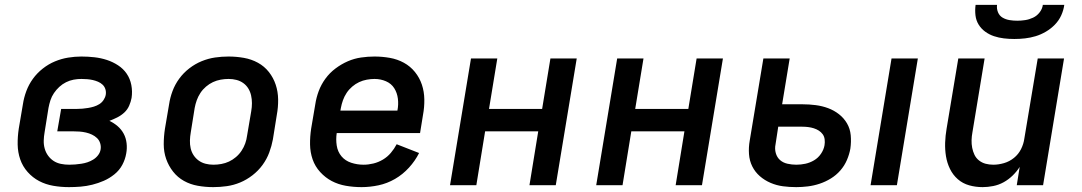

<svg xmlns="http://www.w3.org/2000/svg" viewBox="-20 -760 4440 788"><path d="M263 8Q230 8 198.5 2.5Q167 -3 140.5 -17Q114 -31 93.5 -54Q73 -77 63 -106Q53 -135 52.5 -167Q52 -199 57 -232L74 -332Q78 -359 88 -386Q98 -413 115 -436.5Q132 -460 155.5 -478.5Q179 -497 205.5 -508Q232 -519 259.5 -523.5Q287 -528 314 -528Q341 -528 367.5 -525Q394 -522 418.5 -514Q443 -506 464.5 -492Q486 -478 500 -457.5Q514 -437 519 -411Q524 -385 520 -358Q517 -342 510 -326Q503 -310 490 -298Q477 -286 461 -278Q445 -270 429 -264Q448 -255 463 -242Q478 -229 487.5 -211.5Q497 -194 499.5 -172.5Q502 -151 498 -130Q494 -106 482 -83.5Q470 -61 449.5 -44.5Q429 -28 406 -18Q383 -8 359 -2Q335 4 311 6Q287 8 263 8ZM264 -84Q276 -84 288.5 -85Q301 -86 314 -88Q327 -90 339 -94Q351 -98 362.5 -105Q374 -112 382.5 -123Q391 -134 393 -147Q395 -160 391 -172.5Q387 -185 378 -193.5Q369 -202 357.5 -207.5Q346 -213 333 -216Q320 -219 307 -220Q294 -221 280 -221H215L231 -313H296Q307 -313 318.5 -314Q330 -315 342 -317Q354 -319 365.5 -322.5Q377 -326 387.5 -332.5Q398 -339 405 -349.5Q412 -360 414 -371Q416 -383 412.5 -394Q409 -405 401 -412.5Q393 -420 382.5 -424.5Q372 -429 361 -431.5Q350 -434 338 -435Q326 -436 314 -436Q298 -436 282 -433Q266 -430 251 -422.5Q236 -415 223.5 -403.5Q211 -392 201.5 -378Q192 -364 187 -348.5Q182 -333 179 -317L163 -217Q160 -200 159.5 -183Q159 -166 163.5 -150Q168 -134 177.5 -121Q187 -108 200 -99.5Q213 -91 229.5 -87.5Q246 -84 264 -84Z M855 8Q823 8 792 2.5Q761 -3 735 -17.5Q709 -32 690.5 -55.5Q672 -79 662 -107.5Q652 -136 652 -168Q652 -200 657 -232L674 -332Q678 -359 688 -386Q698 -413 715.5 -437Q733 -461 757 -479.5Q781 -498 808 -509Q835 -520 862.5 -524Q890 -528 918 -528Q950 -528 981 -522.5Q1012 -517 1038.5 -502.5Q1065 -488 1083.5 -464.5Q1102 -441 1111.5 -412.5Q1121 -384 1121.5 -352Q1122 -320 1116 -288L1100 -188Q1095 -161 1085 -134Q1075 -107 1057.5 -83Q1040 -59 1016 -40.5Q992 -22 965.5 -11Q939 0 911 4Q883 8 855 8ZM856 -84Q872 -84 888.5 -87Q905 -90 920 -97Q935 -104 948.5 -115.5Q962 -127 971.5 -141.5Q981 -156 986.5 -171.5Q992 -187 994 -203L1011 -303Q1014 -320 1014 -336.5Q1014 -353 1010.5 -368.5Q1007 -384 999 -397Q991 -410 978.5 -419Q966 -428 950.5 -432Q935 -436 918 -436Q902 -436 885.5 -433Q869 -430 854 -423Q839 -416 825.5 -404.5Q812 -393 802.5 -378.5Q793 -364 787.5 -348.5Q782 -333 779 -317L763 -217Q760 -200 759.5 -183.5Q759 -167 762.5 -151.5Q766 -136 774.5 -123Q783 -110 795.5 -101Q808 -92 823.5 -88Q839 -84 856 -84Z M1464 8Q1431 8 1399.5 2.5Q1368 -3 1341.5 -17Q1315 -31 1294 -54Q1273 -77 1263 -106Q1253 -135 1252.5 -167Q1252 -199 1257 -232L1274 -332Q1278 -359 1288 -386Q1298 -413 1315.5 -437Q1333 -461 1357 -479Q1381 -497 1407.5 -508.5Q1434 -520 1462 -524Q1490 -528 1517 -528Q1549 -528 1580 -522.5Q1611 -517 1637.5 -502.5Q1664 -488 1683 -464.5Q1702 -441 1711.5 -412.5Q1721 -384 1721.5 -352Q1722 -320 1716 -288L1704 -214H1362Q1358 -188 1362 -162.5Q1366 -137 1381.5 -118.5Q1397 -100 1421.5 -92Q1446 -84 1472 -84Q1492 -84 1512.5 -89Q1533 -94 1551.5 -105Q1570 -116 1584 -132.5Q1598 -149 1608 -168L1700 -132Q1684 -100 1658.5 -72Q1633 -44 1601 -25.5Q1569 -7 1533.5 0.5Q1498 8 1464 8ZM1377 -306H1611Q1616 -331 1613 -355Q1610 -379 1598 -398Q1586 -417 1564 -426.5Q1542 -436 1517 -436Q1502 -436 1485.5 -433Q1469 -430 1454 -423Q1439 -416 1425.5 -404.5Q1412 -393 1402.5 -378.5Q1393 -364 1387.5 -348.5Q1382 -333 1379 -317Z M1827 0 1913 -520H2021L1987 -313H2205L2239 -520H2347L2261 0H2153L2189 -221H1971L1935 0Z M2427 0 2513 -520H2621L2587 -313H2805L2839 -520H2947L2861 0H2753L2789 -221H2571L2535 0Z M3553 0 3639 -520H3747L3661 0ZM3248 8Q3220 8 3193.5 4.5Q3167 1 3142.5 -9.5Q3118 -20 3098.5 -37Q3079 -54 3067.5 -77Q3056 -100 3054 -127.5Q3052 -155 3057 -183L3113 -520H3221L3190 -332H3274Q3301 -332 3328 -328.5Q3355 -325 3379 -316Q3403 -307 3423 -291.5Q3443 -276 3456 -254Q3469 -232 3471.5 -205Q3474 -178 3470 -150Q3466 -127 3456 -103.5Q3446 -80 3429 -60.5Q3412 -41 3390 -27.5Q3368 -14 3344 -6Q3320 2 3295.5 5Q3271 8 3248 8ZM3248 -84Q3267 -84 3285.5 -88Q3304 -92 3321 -102Q3338 -112 3349.5 -129Q3361 -146 3364 -164Q3366 -176 3364.5 -188Q3363 -200 3356.5 -209Q3350 -218 3340.5 -224Q3331 -230 3320 -233.5Q3309 -237 3297 -238.5Q3285 -240 3273 -240H3174L3163 -168Q3159 -149 3164 -131.5Q3169 -114 3181.5 -103Q3194 -92 3212 -88Q3230 -84 3248 -84Z M4013 8Q3984 8 3957.5 0.5Q3931 -7 3911 -24.5Q3891 -42 3879 -66.5Q3867 -91 3862.5 -118.5Q3858 -146 3859 -174.5Q3860 -203 3865 -232L3913 -520H4021L3971 -217Q3968 -201 3967.5 -185Q3967 -169 3970 -153.5Q3973 -138 3979.5 -124.5Q3986 -111 3998 -101.5Q4010 -92 4025 -88Q4040 -84 4057 -84Q4078 -84 4100.5 -90.5Q4123 -97 4141.5 -112Q4160 -127 4170.5 -148Q4181 -169 4184 -191L4239 -520H4347L4261 0H4153L4165 -75Q4153 -56 4136 -39.5Q4119 -23 4099 -12Q4079 -1 4056.5 3.5Q4034 8 4013 8ZM4143 -600Q4121 -600 4100 -602.5Q4079 -605 4059.5 -611.5Q4040 -618 4023.5 -630Q4007 -642 3996.5 -659Q3986 -676 3983.5 -697Q3981 -718 3984 -740H4072Q4070 -724 4076 -709.5Q4082 -695 4095 -687.5Q4108 -680 4123.5 -677.5Q4139 -675 4155 -675Q4171 -675 4187.5 -677.5Q4204 -680 4220 -687.5Q4236 -695 4247 -709.5Q4258 -724 4260 -740H4348Q4345 -718 4335.5 -697Q4326 -676 4309.5 -659Q4293 -642 4272.5 -630Q4252 -618 4230.5 -611.5Q4209 -605 4187 -602.5Q4165 -600 4143 -600Z"/></svg>

Font: Iosevka Aile Semibold
Style: Italic
Weight: 600
Italic angle: -9°
Designer: Belleve Invis
Foundry: Belleve Invis
Version: Version 31.1.0; ttfautohint (v1.8.4)